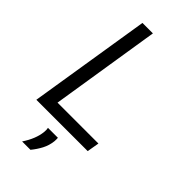

<svg xmlns="http://www.w3.org/2000/svg" viewBox="-282 -762 1039 1039"><g transform="rotate(45 237.5 -243.0)"><path d="M24 0 136 -700H216L116 -70H429L417 0ZM176 63H252Q253 75 252 89Q248 125 232 155.5Q216 186 193 214H129Q171 151 177 94Q179 77 176 63Z"/></g></svg>

Font: Georama
Style: Italic
Weight: 400
Italic angle: -9°
Designer: Jean-Baptiste Levee
Foundry: Production Type
Version: Version 1.000